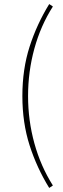

<svg xmlns="http://www.w3.org/2000/svg" viewBox="-20 -750 310 944"><path d="M222 174Q161 75 125.5 -35.5Q90 -146 90 -278Q90 -410 125.5 -520.5Q161 -631 222 -730L240 -718Q180 -624 149 -511Q118 -398 118 -278Q118 -158 149 -45.5Q180 67 240 162Z"/></svg>

Font: Source Sans 3 Variable
Style: Regular
Weight: 200
Designer: Paul D. Hunt
Foundry: Adobe Systems Incorporated
Version: Version 3.026